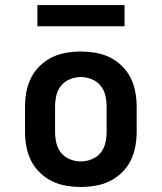

<svg xmlns="http://www.w3.org/2000/svg" viewBox="-20 -732 640 760"><path d="M300 8Q271 8 241.5 3Q212 -2 185.5 -15Q159 -28 137.5 -49Q116 -70 103 -96Q90 -122 84.5 -151.5Q79 -181 79 -210V-310Q79 -339 84.5 -368.5Q90 -398 103 -424Q116 -450 137.5 -471Q159 -492 185.5 -505Q212 -518 241.5 -523Q271 -528 300 -528Q329 -528 358.5 -523Q388 -518 414.5 -505Q441 -492 462.5 -471Q484 -450 497 -424Q510 -398 515.5 -368.5Q521 -339 521 -310V-210Q521 -181 515.5 -151.5Q510 -122 497 -96Q484 -70 462.5 -49Q441 -28 414.5 -15Q388 -2 358.5 3Q329 8 300 8ZM300 -93Q322 -93 343 -101.5Q364 -110 378 -127Q392 -144 397 -166Q402 -188 402 -210V-310Q402 -332 397 -354Q392 -376 378 -393Q364 -410 343 -418.5Q322 -427 300 -427Q278 -427 257 -418.5Q236 -410 222 -393Q208 -376 203 -354Q198 -332 198 -310V-210Q198 -188 203 -166Q208 -144 222 -127Q236 -110 257 -101.5Q278 -93 300 -93ZM128 -628V-712H473V-628Z"/></svg>

Font: Iosevka HT Extended
Style: Bold
Weight: 700
Width: 7
Monospace: yes
Designer: Belleve Invis
Foundry: Belleve Invis
Version: Version 32.3.0; ttfautohint (v1.8.4)